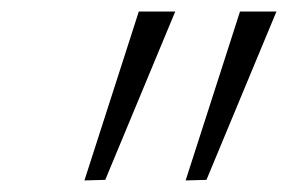

<svg xmlns="http://www.w3.org/2000/svg" viewBox="-20 -720 498 332"><path d="M220 -700 126 -408 162 -409 283 -700ZM395 -700 301 -408 337 -409 458 -700Z"/></svg>

Font: Jost* 300 Light Italic
Style: Italic
Weight: 300
Italic angle: -10°
Version: Version 3.200; ttfautohint (v0.97) -l 8 -r 50 -G 200 -x 14 -